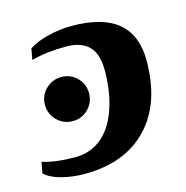

<svg xmlns="http://www.w3.org/2000/svg" viewBox="-89 -546 612 631"><g transform="rotate(-15 217.0 -230.5)"><path d="M124 9.8Q83 9.8 45.9 0Q8.8 -9.8 -9.8 -27.8L-2.9 -65.4Q41.5 -51.3 109.4 -51.3Q159.2 -51.3 196.8 -81.1Q234.4 -110.8 255.1 -169.2Q275.9 -227.5 275.9 -303.2Q275.9 -358.4 250 -384.5Q224.1 -410.6 172.4 -410.6Q105 -410.6 54.7 -396.5L61.5 -434.1Q85.4 -450.7 126.2 -460.9Q167 -471.2 208.5 -471.2Q417 -471.2 417 -297.9Q417 -152.8 339.6 -71.5Q262.2 9.8 124 9.8ZM56.6 -243.2Q56.6 -274.9 78.9 -296.4Q101.1 -317.9 131.8 -317.9Q163.1 -317.9 184.8 -296.1Q206.5 -274.4 206.5 -243.2Q206.5 -212.4 185.1 -190.2Q163.6 -168 131.8 -168Q100.6 -168 78.6 -189.7Q56.6 -211.4 56.6 -243.2Z"/></g></svg>

Font: Liberation Serif
Style: Bold Italic
Weight: 700
Italic angle: -16.333°
Designer: Steve Matteson
Foundry: Ascender Corporation
Version: Version 2.1.5